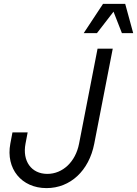

<svg xmlns="http://www.w3.org/2000/svg" viewBox="-20 -950 704 986"><path d="M219 16C341 16 437 -73 464 -212L559 -700H481L386 -212C368 -119 302 -57 223 -57C141 -57 94 -123 111 -212L122 -270H44L33 -212C9 -84 90 16 219 16ZM410 -780H478L563 -890L606 -780H664L623 -930H509Z"/></svg>

Font: Uncut Sans
Style: Italic
Weight: 400
Italic angle: -11°
Designer: Kasper Nordkvist
Foundry: UNCUT.wtf
Version: Version 1.304;Glyphs 3.2 (3246)